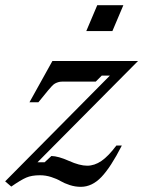

<svg xmlns="http://www.w3.org/2000/svg" viewBox="-73 -704 549 736"><path d="M456.1 -470.2 70.8 -82H98.1L124 -106Q150.4 -105.5 191.4 -87.2Q232.4 -68.8 261.2 -68.8Q289.1 -68.8 315.7 -86.9Q342.3 -105 373 -146H394Q351.6 -63 315.7 -25.4Q279.8 12.2 236.8 12.2Q215.3 12.2 194.3 5.4Q173.3 -1.5 158.9 -10Q144.5 -18.6 123.3 -25.4Q102.1 -32.2 80.1 -32.2Q48.3 -32.2 27.6 -23.2Q6.8 -14.2 -29.8 11.2L-53.2 -8.8L348.1 -414.1H316.9L293.9 -391.1H165Q156.7 -391.1 149.9 -388.9Q143.1 -386.7 137.7 -383.8Q132.3 -380.9 124.8 -372.8Q117.2 -364.7 112.1 -358.4Q106.9 -352.1 95 -337.4Q83 -322.8 74.2 -312H40L127.9 -470.2ZM257.8 -585 299.8 -684.1H399.9L357.9 -585Z"/></svg>

Font: Redaction
Style: Italic
Weight: 400
Designer: Jeremy Mickel / Forest Young
Foundry: MCKL
Version: Version 2.001;hotconv 1.0.113;makeotfexe 2.5.65598 DEVELOPME